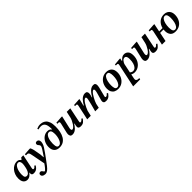

<svg xmlns="http://www.w3.org/2000/svg" viewBox="445 -2543 4593 4593"><g transform="rotate(-45 2741.0 -246.5)"><path d="M168 14Q131 14 100 -3Q69 -20 49.5 -59Q30 -98 30 -163Q30 -232 52 -290Q74 -348 110.5 -390.5Q147 -433 194 -456.5Q241 -480 291 -480Q335 -480 357.5 -463.5Q380 -447 395 -426H401L439 -473H509L437 -127Q437 -127 434.5 -114.5Q432 -102 432 -91Q432 -81 436.5 -73.5Q441 -66 455 -66Q477 -66 493 -82Q509 -98 520 -113L548 -91Q533 -68 513 -44.5Q493 -21 463 -5Q433 11 388 11Q354 11 336.5 -1.5Q319 -14 319 -45Q319 -52 320 -60Q321 -68 322 -76H315Q282 -33 247.5 -9.5Q213 14 168 14ZM217 -63Q258 -63 286 -95.5Q314 -128 330 -185Q336 -206 342 -234.5Q348 -263 352.5 -292Q357 -321 357 -345Q357 -383 341 -410.5Q325 -438 291 -438Q259 -438 234 -415Q209 -392 191 -353.5Q173 -315 163.5 -268Q154 -221 154 -172Q154 -108 170.5 -85.5Q187 -63 217 -63Z M565 220Q545 220 521 213Q497 206 479.5 189.5Q462 173 462 145Q462 120 476.5 106.5Q491 93 513 93Q533 93 546 103Q559 113 568 126.5Q577 140 584 150Q591 160 600 160Q609 160 625 146.5Q641 133 659.5 111Q678 89 696 64.5Q714 40 728 19L660 -331Q655 -356 649 -378Q643 -400 628.5 -414Q614 -428 585 -428Q577 -428 566.5 -427Q556 -426 553 -426V-464L705 -475H742Q754 -456 761.5 -437Q769 -418 775 -392Q781 -366 788 -326L811 -200L818 -98H826L932 -258Q946 -279 955 -300Q964 -321 964 -337Q964 -356 952 -370.5Q940 -385 928.5 -400Q917 -415 917 -436Q917 -458 931 -471Q945 -484 971 -484Q1005 -484 1023 -461.5Q1041 -439 1041 -402Q1041 -374 1030 -337.5Q1019 -301 993 -260Q954 -200 913 -141.5Q872 -83 836 -35Q773 51 729 107.5Q685 164 647 192Q609 220 565 220Z M1258 11Q1172 11 1123.5 -38.5Q1075 -88 1075 -183Q1075 -265 1108 -331Q1141 -397 1196.5 -436Q1252 -475 1322 -475Q1363 -475 1389.5 -459.5Q1416 -444 1430 -423H1434Q1435 -432 1435 -442Q1435 -452 1435 -455Q1435 -565 1399.5 -616Q1364 -667 1291 -667Q1250 -667 1203 -653L1193 -684Q1217 -696 1247 -704.5Q1277 -713 1311 -713Q1346 -713 1386.5 -702.5Q1427 -692 1462.5 -661Q1498 -630 1520 -571Q1542 -512 1542 -415Q1542 -325 1526 -247.5Q1510 -170 1475.5 -112Q1441 -54 1387.5 -21.5Q1334 11 1258 11ZM1271 -31Q1304 -31 1329.5 -55.5Q1355 -80 1372 -120Q1389 -160 1397.5 -207Q1406 -254 1406 -299Q1406 -336 1400 -366Q1394 -396 1377.5 -414Q1361 -432 1330 -432Q1297 -432 1272.5 -407Q1248 -382 1232.5 -342.5Q1217 -303 1210 -257Q1203 -211 1203 -169Q1203 -132 1208 -100.5Q1213 -69 1227.5 -50Q1242 -31 1271 -31Z M1695 11Q1653 11 1636 -12.5Q1619 -36 1619 -71Q1619 -88 1622 -108Q1625 -128 1630 -145L1680 -359Q1680 -359 1683 -374.5Q1686 -390 1686 -402Q1686 -414 1678 -422Q1670 -430 1652 -430Q1640 -430 1631.5 -429Q1623 -428 1619 -428V-465L1780 -476H1824L1753 -166Q1751 -159 1749 -145.5Q1747 -132 1747 -121Q1747 -102 1753.5 -90Q1760 -78 1774 -78Q1797 -78 1823.5 -101.5Q1850 -125 1874.5 -162.5Q1899 -200 1918 -242Q1937 -284 1945 -322L1978 -473H2098L2026 -123Q2026 -123 2023 -107Q2020 -91 2020 -80Q2020 -74 2024 -68.5Q2028 -63 2040 -63Q2057 -63 2072.5 -74Q2088 -85 2098.5 -97Q2109 -109 2111 -112L2138 -92Q2110 -49 2074.5 -19Q2039 11 1974 11Q1895 11 1895 -48Q1895 -70 1900.5 -92.5Q1906 -115 1913 -145H1902Q1891 -126 1872.5 -100Q1854 -74 1828.5 -48.5Q1803 -23 1770 -6Q1737 11 1695 11Z M2833 11Q2784 11 2768 -8Q2752 -27 2752 -50Q2752 -61 2754 -72.5Q2756 -84 2757 -88L2809 -273Q2814 -290 2819.5 -316Q2825 -342 2825 -359Q2825 -373 2819.5 -384Q2814 -395 2801 -395Q2784 -395 2762.5 -375.5Q2741 -356 2719 -323.5Q2697 -291 2676 -253Q2655 -215 2638.5 -178Q2622 -141 2613 -111L2589 0H2468Q2484 -59 2495.5 -101Q2507 -143 2515.5 -176.5Q2524 -210 2531.5 -242.5Q2539 -275 2548 -316Q2548 -317 2550.5 -331Q2553 -345 2553 -359Q2553 -374 2548 -384.5Q2543 -395 2529 -395Q2508 -395 2483.5 -371.5Q2459 -348 2434 -309.5Q2409 -271 2387 -226Q2365 -181 2350 -139L2318 0H2198L2278 -371Q2278 -371 2280 -382Q2282 -393 2282 -403Q2282 -416 2274.5 -423.5Q2267 -431 2248 -431Q2240 -431 2228.5 -430Q2217 -429 2217 -429V-465L2379 -476H2410L2365 -292H2376Q2391 -318 2411.5 -350Q2432 -382 2459.5 -412Q2487 -442 2522 -461.5Q2557 -481 2599 -481Q2643 -481 2657.5 -458.5Q2672 -436 2672 -410Q2672 -390 2668 -370Q2664 -350 2663 -347L2647 -291H2656Q2682 -339 2715 -382Q2748 -425 2788 -452.5Q2828 -480 2876 -480Q2919 -480 2933.5 -458.5Q2948 -437 2948 -409Q2948 -388 2943.5 -365Q2939 -342 2938 -334L2880 -106Q2880 -106 2878.5 -98.5Q2877 -91 2877 -83Q2877 -63 2897 -63Q2921 -63 2939 -80.5Q2957 -98 2969 -112L2996 -92Q2989 -83 2977 -66Q2965 -49 2946 -31Q2927 -13 2899.5 -1Q2872 11 2833 11Z M3238 12Q3184 12 3141 -8.5Q3098 -29 3073 -72.5Q3048 -116 3048 -184Q3048 -264 3081 -331.5Q3114 -399 3174.5 -439.5Q3235 -480 3316 -480Q3399 -480 3452 -431Q3505 -382 3505 -281Q3505 -202 3472 -135.5Q3439 -69 3379 -28.5Q3319 12 3238 12ZM3248 -31Q3287 -31 3316 -69.5Q3345 -108 3360.5 -169.5Q3376 -231 3376 -300Q3376 -359 3362 -398.5Q3348 -438 3305 -438Q3264 -438 3235 -400Q3206 -362 3191 -300.5Q3176 -239 3176 -169Q3176 -111 3190.5 -71Q3205 -31 3248 -31Z M3799 11Q3768 11 3743 2Q3718 -7 3703 -15L3681 92Q3680 99 3678.5 111Q3677 123 3677 131Q3677 151 3697.5 167.5Q3718 184 3778 184L3770 220H3533L3660 -379Q3660 -383 3661 -387.5Q3662 -392 3662 -398Q3662 -427 3624 -427Q3614 -427 3604 -426Q3594 -425 3594 -425V-459L3753 -474H3786L3771 -398H3777Q3813 -436 3844.5 -458Q3876 -480 3920 -480Q3980 -480 4021.5 -437.5Q4063 -395 4063 -300Q4063 -207 4027 -137Q3991 -67 3931 -28Q3871 11 3799 11ZM3714 -72Q3729 -59 3748.5 -49Q3768 -39 3793 -39Q3836 -39 3868.5 -71.5Q3901 -104 3919 -162Q3937 -220 3937 -297Q3937 -347 3927 -372.5Q3917 -398 3902.5 -406.5Q3888 -415 3874 -415Q3834 -415 3806.5 -382.5Q3779 -350 3763 -309Z M4222 11Q4180 11 4163 -12.5Q4146 -36 4146 -71Q4146 -88 4149 -108Q4152 -128 4157 -145L4207 -359Q4207 -359 4210 -374.5Q4213 -390 4213 -402Q4213 -414 4205 -422Q4197 -430 4179 -430Q4167 -430 4158.5 -429Q4150 -428 4146 -428V-465L4307 -476H4351L4280 -166Q4278 -159 4276 -145.5Q4274 -132 4274 -121Q4274 -102 4280.5 -90Q4287 -78 4301 -78Q4324 -78 4350.5 -101.5Q4377 -125 4401.5 -162.5Q4426 -200 4445 -242Q4464 -284 4472 -322L4505 -473H4625L4553 -123Q4553 -123 4550 -107Q4547 -91 4547 -80Q4547 -74 4551 -68.5Q4555 -63 4567 -63Q4584 -63 4599.5 -74Q4615 -85 4625.5 -97Q4636 -109 4638 -112L4665 -92Q4637 -49 4601.5 -19Q4566 11 4501 11Q4422 11 4422 -48Q4422 -70 4427.5 -92.5Q4433 -115 4440 -145H4429Q4418 -126 4399.5 -100Q4381 -74 4355.5 -48.5Q4330 -23 4297 -6Q4264 11 4222 11Z M5183 11Q5090 11 5048 -42Q5006 -95 5006 -177Q5006 -203 5009 -229H4894L4847 0H4726L4805 -370Q4806 -373 4807 -382.5Q4808 -392 4808 -399Q4808 -412 4802 -421Q4796 -430 4774 -430Q4763 -430 4754.5 -429Q4746 -428 4742 -428V-465L4903 -476H4944L4902 -270H5016Q5039 -364 5105 -422Q5171 -480 5271 -480Q5323 -480 5364 -458Q5405 -436 5429 -393.5Q5453 -351 5453 -291Q5453 -201 5419.5 -133Q5386 -65 5325.5 -27Q5265 11 5183 11ZM5203 -31Q5243 -31 5271 -68.5Q5299 -106 5313.5 -168.5Q5328 -231 5328 -306Q5328 -360 5312.5 -399Q5297 -438 5257 -438Q5217 -438 5189 -402Q5161 -366 5145.5 -305Q5130 -244 5130 -171Q5130 -134 5135.5 -102Q5141 -70 5156.5 -50.5Q5172 -31 5203 -31Z"/></g></svg>

Font: STIX Two Text SemiBold
Style: Italic
Weight: 600
Italic angle: -12°
Designer: Ross Mills, John Hudson & Paul Hanslow, Tiro Typeworks Ltd; with prior portions MicroPress Inc. and Coen Hoffman, Elsevi
Foundry: Tiro Typeworks Ltd
Version: Version 2.13 b171